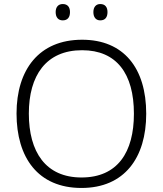

<svg xmlns="http://www.w3.org/2000/svg" viewBox="-20 -922 808 952"><path d="M256 -862C256 -836 269 -821 291 -821C315 -821 327 -836 327 -862C327 -887 315 -902 291 -902C269 -902 256 -887 256 -862ZM443 -862C443 -836 456 -821 477 -821C501 -821 513 -836 513 -862C513 -887 501 -902 477 -902C456 -902 443 -887 443 -862ZM705 -358C705 -585 593 -725 387 -725C173 -725 62 -576 62 -359C62 -141 168 10 384 10C597 10 705 -140 705 -358ZM123 -359C123 -547 208 -673 387 -673C558 -673 644 -557 644 -358C644 -167 563 -42 384 -42C206 -42 123 -169 123 -359Z"/></svg>

Font: Noto Sans Telugu Light
Style: Regular
Weight: 300
Designer: Jelle Bosma - Monotype Design Team
Foundry: Monotype Imaging Inc.
Version: Version 2.005